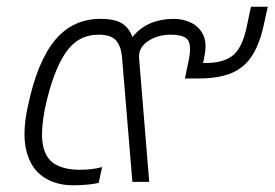

<svg xmlns="http://www.w3.org/2000/svg" viewBox="-20 -540 815 570"><path d="M196 10Q146 10 109 -14.5Q72 -39 58.5 -91.5Q45 -144 63 -226Q91 -358 143.5 -421Q196 -484 278 -484Q322 -484 343 -470Q364 -456 373 -430Q396 -458 427 -471Q458 -484 495 -484Q524 -484 547.5 -472.5Q571 -461 583 -437Q595 -413 587 -374L583 -353H591Q644 -353 672 -376Q700 -399 713 -463L725 -520H775L765 -475Q753 -415 730.5 -378Q708 -341 669.5 -324Q631 -307 569 -307H529L539 -355Q549 -400 539.5 -418.5Q530 -437 486 -437Q448 -437 419 -417.5Q390 -398 393 -366L423 0H373L342 -373Q339 -403 324.5 -420Q310 -437 272 -437Q211 -437 174.5 -383Q138 -329 115 -225Q100 -153 107 -112Q114 -71 142 -53.5Q170 -36 217 -36Q234 -36 251.5 -38Q269 -40 283 -44L273 3Q242 10 196 10Z"/></svg>

Font: Kanit ExtraLight
Style: Italic
Weight: 275
Italic angle: -12°
Designer: Katatrad Team
Foundry: CadsonDemak
Version: Version 2.000; ttfautohint (v1.8.3)